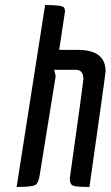

<svg xmlns="http://www.w3.org/2000/svg" viewBox="-20 -742 439 762"><path d="M238 -697 215 -544H289Q399 -544 399 -459Q399 -450 335 0Q284 0 270.5 -5Q257 -10 257 -34Q311 -418 311 -427Q311 -465 281 -465H195L201 -440L139 -56Q134 -16 120.5 -8Q107 0 46 0L159 -722Q228 -722 234 -712Q238 -706 238 -697Z"/></svg>

Font: Economica
Style: Bold Italic
Weight: 700
Designer: Vicente Lamonaca
Foundry: Vicente Lamonaca
Version: Version 1.100